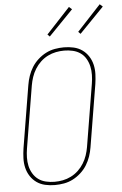

<svg xmlns="http://www.w3.org/2000/svg" viewBox="-63 -1006 671 1057"><g transform="rotate(-5 272.5 -477.0)"><path d="M197 8Q169 8 143 2Q117 -4 96.5 -18.5Q76 -33 62 -54.5Q48 -76 42 -101.5Q36 -127 37 -154Q38 -181 42 -208L99 -553Q103 -578 111.5 -603Q120 -628 134 -650.5Q148 -673 168.5 -691.5Q189 -710 212.5 -722Q236 -734 261.5 -738.5Q287 -743 312 -743Q340 -743 366 -737Q392 -731 412.5 -716.5Q433 -702 447 -680.5Q461 -659 467 -633.5Q473 -608 472 -581Q471 -554 467 -527L410 -182Q406 -157 397.5 -132Q389 -107 375 -84.5Q361 -62 340.5 -43.5Q320 -25 296.5 -13Q273 -1 247.5 3.5Q222 8 197 8ZM197 -10Q220 -10 243 -14.5Q266 -19 288 -30Q310 -41 328 -58Q346 -75 359 -96Q372 -117 379.5 -139.5Q387 -162 391 -185L448 -530Q452 -554 452.5 -578.5Q453 -603 448 -625.5Q443 -648 431.5 -668Q420 -688 401.5 -701Q383 -714 359.5 -719.5Q336 -725 312 -725Q289 -725 266 -720.5Q243 -716 221 -705Q199 -694 181 -677Q163 -660 150 -639Q137 -618 129.5 -595.5Q122 -573 118 -550L61 -205Q57 -181 56.5 -156.5Q56 -132 61 -109.5Q66 -87 78 -67Q90 -47 108 -34Q126 -21 149.5 -15.5Q173 -10 197 -10ZM410 -809 398 -821 529 -962 545 -948ZM240 -809 228 -821 359 -962 375 -948Z"/></g></svg>

Font: Iosevka SS04 Thin Oblique
Style: Regular
Weight: 100
Italic angle: -9°
Monospace: yes
Designer: Belleve Invis
Foundry: Belleve Invis
Version: Version 19.0.0; ttfautohint (v1.8.4)